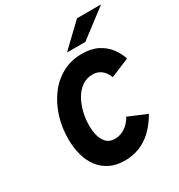

<svg xmlns="http://www.w3.org/2000/svg" viewBox="-213 -1063 1133 1215"><g transform="rotate(-30 353.5 -455.0)"><path d="M345 11Q283 11 237 -11.8Q191 -34.5 160.8 -74.8Q130.5 -115 115.8 -169Q101 -223 101 -285Q101 -368.5 124.5 -444.8Q148 -521 192.5 -581.2Q237 -641.5 300.5 -676.2Q364 -711 444 -711Q513 -711 560.2 -686.2Q607.5 -661.5 636.2 -622.8Q665 -584 678 -542L541 -485Q524.5 -526.5 498.2 -545.2Q472 -564 438 -564Q393 -564 359.2 -539.8Q325.5 -515.5 303 -475.8Q280.5 -436 269.2 -388.2Q258 -340.5 258 -293Q258 -251 268 -216.2Q278 -181.5 300 -160.8Q322 -140 358 -140Q390 -140 416.2 -153.2Q442.5 -166.5 461 -186.2Q479.5 -206 489 -226L623 -170Q586 -106.5 542.8 -66.5Q499.5 -26.5 450 -7.8Q400.5 11 345 11ZM368 -765 531 -921H707L502 -765Z"/></g></svg>

Font: Overpass Black
Style: Italic
Weight: 900
Italic angle: -10°
Designer: Delve Withrington, Dave Bailey, Thomas Jockin
Foundry: Delve Fonts LLC
Version: Version 4.000